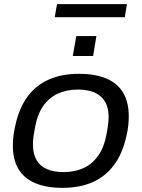

<svg xmlns="http://www.w3.org/2000/svg" viewBox="-20 -894 684 926"><path d="M282 12Q204 12 150.5 -10.5Q97 -33 69.5 -78Q42 -123 42 -192Q42 -218 45.5 -243.5Q49 -269 55 -294Q74 -377 115 -431Q156 -485 218 -511.5Q280 -538 360 -538Q439 -538 492.5 -515.5Q546 -493 573.5 -447.5Q601 -402 601 -333Q601 -310 598.5 -287Q596 -264 590 -240Q572 -155 530.5 -99Q489 -43 427 -15.5Q365 12 282 12ZM286 -64Q341 -64 384 -84Q427 -104 455.5 -146Q484 -188 495 -253Q499 -274 500.5 -287.5Q502 -301 503 -311Q504 -321 504 -329Q504 -375 486 -404.5Q468 -434 435.5 -448Q403 -462 356 -462Q301 -462 258 -442Q215 -422 187 -381Q159 -340 148 -274Q144 -253 142 -239Q140 -225 139.5 -215.5Q139 -206 139 -197Q139 -151 156.5 -121.5Q174 -92 207 -78Q240 -64 286 -64ZM331 -624 348 -720H445L429 -624ZM244 -811 255 -874H592L582 -811Z"/></svg>

Font: Archivo SemiExpanded
Style: Italic
Weight: 400
Width: 6
Italic angle: -10°
Designer: Hector Gatti
Foundry: Omnibus-Type
Version: Version 2.001